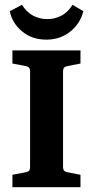

<svg xmlns="http://www.w3.org/2000/svg" viewBox="-20 -784 389 804"><path d="M317 -518 261 -507Q244 -504 244 -486V-84Q244 -66 261 -63L317 -52V0H32V-52L89 -63Q106 -66 106 -83V-486Q106 -504 89 -507L32 -518V-573H317ZM174 -618Q114 -618 72.5 -652.5Q31 -687 21 -737L72 -764Q92 -732 119.5 -718Q147 -704 178 -704Q209 -704 236.5 -718Q264 -732 284 -764L329 -737Q316 -685 274 -651.5Q232 -618 174 -618Z"/></svg>

Font: Yrsa
Style: Bold
Weight: 700
Version: Version 2.004